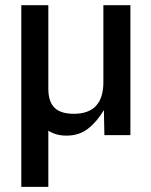

<svg xmlns="http://www.w3.org/2000/svg" viewBox="-20 -520 583 739"><path d="M62 199.2V-500H166V-179.2Q166 -128.9 189.7 -105.5Q213.4 -82 264.2 -82Q377.9 -82 377.9 -204.1V-500H481.9V0H381.8L379.9 -96.2Q352.1 -50.3 318.1 -24.2Q284.2 2 235.8 2Q194.8 2 166 -17.1V199.2Z"/></svg>

Font: TASA Orbiter Deck Medium
Style: Regular
Weight: 500
Designer: Weizhong Zhang
Version: Version 1.000;Glyphs 3.1.2 (3151)